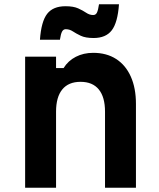

<svg xmlns="http://www.w3.org/2000/svg" viewBox="-20 -874 740 894"><path d="M97 0V-610H241V-557H276Q297 -591 333 -609.5Q369 -628 414 -628Q476 -628 520.5 -599.5Q565 -571 589 -517.5Q613 -464 613 -390V0H469V-354Q469 -422 440 -457.5Q411 -493 355 -493Q299 -493 270 -457.5Q241 -422 241 -354V0ZM166 -689Q172 -774 199.5 -809.5Q227 -845 285 -845Q322 -845 344 -835Q366 -825 381.5 -814.5Q397 -804 414 -804Q426 -804 431.5 -815.5Q437 -827 441 -854H534Q528 -769 500.5 -733Q473 -697 416 -697Q378 -697 356 -707.5Q334 -718 319 -728Q304 -738 286 -738Q275 -738 269 -727Q263 -716 259 -689Z"/></svg>

Font: Martian Mono SemiExpanded SemiBold
Style: Regular
Weight: 600
Monospace: yes
Version: Version 0.930